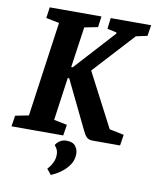

<svg xmlns="http://www.w3.org/2000/svg" viewBox="-106 -719 815 1005"><g transform="rotate(10 301.0 -216.5)"><path d="M-4 -58 67 -72 138 -576 68 -590 76 -648H351L343 -590L272 -576L241 -360H249L443 -573V-579L393 -590L400 -648H615L606 -590L546 -577L347 -360L496 -74L573 -58L564 0H418Q396 0 385 -12Q374 -24 364 -46L241 -300H233L201 -72L271 -58L262 0H-13ZM210 186Q210 186 219 175.5Q228 165 237 146.5Q246 128 246 105Q246 84 236.5 70.5Q227 57 227 57Q234 44 249 34Q264 24 284 24Q318 24 332 42.5Q346 61 346 83Q346 116 329 141Q312 166 290 182.5Q268 199 251 207Q234 215 234 215Z"/></g></svg>

Font: Faustina VF Beta
Style: Italic
Weight: 400
Italic angle: -8°
Designer: Alfonso Garcia
Foundry: Omnibus-Type
Version: Version 1.006